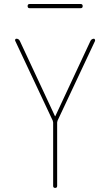

<svg xmlns="http://www.w3.org/2000/svg" viewBox="-20 -920 540 940"><path d="M238.3 -329.1 54.7 -719.7Q52.7 -723.6 54.7 -727.1Q56.6 -730.5 60.5 -730.5Q71.3 -730.5 77.1 -719.7L249 -351.6Q249 -350.6 250 -350.6Q251 -350.6 251 -351.6L422.9 -719.7Q427.7 -729.5 439.5 -730.5Q442.4 -730.5 444.3 -727.1Q446.3 -723.6 445.3 -719.7L261.7 -329.1Q259.8 -323.2 259.8 -320.3V-9.8Q259.8 0 250 0Q240.2 0 240.2 -9.8V-320.3Q240.2 -323.2 238.3 -329.1ZM125 -879.9Q115.2 -879.9 115.2 -890.1Q115.2 -900.4 125 -900.4H375Q384.8 -900.4 384.8 -890.1Q384.8 -879.9 375 -879.9Z"/></svg>

Font: Rounded Mgen+ 1m thin
Style: Regular
Weight: 100
Designer: [Source Han Sans]
Ryoko NISHIZUKA  (kana & ideographs); Paul D. Hunt (Latin, Greek & Cyrillic); Wenlong ZHANG  (bopomofo
Version: Version 1.059.20150602